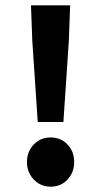

<svg xmlns="http://www.w3.org/2000/svg" viewBox="-20 -690 380 722"><path d="M121.9 -231.3 101.4 -537.1 96.5 -670H243.8L238.9 -537.1L218.4 -231.3ZM170.1 12Q132.4 12 106.9 -14.9Q81.4 -41.8 81.4 -80.4Q81.4 -120.2 106.9 -146.6Q132.4 -173.1 170.1 -173.1Q208.9 -173.1 233.9 -146.6Q258.9 -120.2 258.9 -80.4Q258.9 -41.8 233.9 -14.9Q208.9 12 170.1 12Z"/></svg>

Font: Source Sans Variable
Style: Regular
Weight: 200
Designer: Paul D. Hunt
Foundry: Adobe Systems Incorporated
Version: Version 3.006;hotconv 1.0.111;makeotfexe 2.5.65597